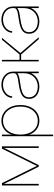

<svg xmlns="http://www.w3.org/2000/svg" viewBox="956 -1526 774 2727"><g transform="rotate(-90 1343.5 -163.0)"><path d="M72.3 0V-522.5H105.5L306.2 -117.2Q312.5 -105 318.4 -92.5Q324.2 -80.1 330.3 -67.4Q336.4 -54.7 342.5 -42.5Q348.6 -30.3 355 -17.6H345.7Q352.1 -30.3 358.2 -42.5Q364.3 -54.7 370.1 -67.4Q376 -80.1 382.1 -92.5Q388.2 -105 394.5 -117.2L595.2 -522.5H627.9V0H605.5V-381.8Q605.5 -397 605.5 -412.4Q605.5 -427.7 605.5 -442.9Q605.5 -458 605.7 -473.4Q606 -488.8 606 -503.9H610.4Q600.6 -483.9 590.6 -463.4Q580.6 -442.9 570.6 -422.6Q560.5 -402.3 550.3 -381.8L361.3 0H338.9L149.9 -381.8Q140.1 -402.3 130.1 -422.6Q120.1 -442.9 110.1 -463.4Q100.1 -483.9 90.3 -503.9H94.7Q94.7 -488.8 94.7 -473.4Q94.7 -458 94.7 -442.9Q94.7 -427.7 94.7 -412.4Q94.7 -397 94.7 -381.8V0Z M772.5 204.1V-522.5H794.9V-382.8H795.9Q806.6 -425.3 834.7 -458.5Q862.8 -491.7 903.6 -511Q944.3 -530.3 991.7 -530.3Q1055.7 -530.3 1106.2 -496.3Q1156.7 -462.4 1185.8 -401.6Q1214.8 -340.8 1214.8 -260.7Q1214.8 -180.2 1186 -119.4Q1157.2 -58.6 1106.9 -24.9Q1056.6 8.8 991.7 8.8Q944.3 8.8 904.1 -10Q863.8 -28.8 835.7 -62Q807.6 -95.2 795.9 -136.7H794.9V204.1ZM991.7 -13.7Q1049.8 -13.7 1095 -44.4Q1140.1 -75.2 1166.3 -130.9Q1192.4 -186.5 1192.4 -260.7Q1192.4 -335.4 1166.3 -391.1Q1140.1 -446.8 1095 -477.3Q1049.8 -507.8 991.7 -507.8Q932.6 -507.8 888.4 -477.3Q844.2 -446.8 819.6 -391.1Q794.9 -335.4 794.9 -260.7Q794.9 -186.5 819.3 -130.9Q843.8 -75.2 888.2 -44.4Q932.6 -13.7 991.7 -13.7Z M1475.1 8.8Q1430.2 8.8 1390.6 -7.3Q1351.1 -23.4 1326.7 -56.2Q1302.2 -88.9 1302.2 -138.2Q1302.2 -169.4 1313.2 -193.1Q1324.2 -216.8 1348.9 -234.6Q1373.5 -252.4 1414.1 -264.6Q1454.6 -276.9 1514.2 -284.7Q1559.1 -290.5 1593.3 -297.4Q1627.4 -304.2 1647.2 -316.7Q1667 -329.1 1667 -350.1V-368.2Q1667 -408.7 1645.5 -440.2Q1624 -471.7 1587.4 -489.7Q1550.8 -507.8 1504.4 -507.8Q1459.5 -507.8 1422.9 -491Q1386.2 -474.1 1363.8 -444.6Q1341.3 -415 1338.4 -377.4L1316.4 -379.4Q1319.3 -422.9 1345 -456.8Q1370.6 -490.7 1412.1 -510.5Q1453.6 -530.3 1504.4 -530.3Q1544.4 -530.3 1577.9 -518.1Q1611.3 -505.9 1636.5 -483.9Q1661.6 -461.9 1675.5 -432.4Q1689.5 -402.8 1689.5 -368.2V0H1667V-107.4H1665.5Q1650.4 -72.3 1622.6 -46.1Q1594.7 -20 1557.1 -5.6Q1519.5 8.8 1475.1 8.8ZM1475.1 -13.7Q1527.8 -13.7 1571.3 -37.4Q1614.7 -61 1640.9 -106.7Q1667 -152.3 1667 -218.3V-304.7Q1656.2 -295.9 1642.6 -289.6Q1628.9 -283.2 1610.8 -278.6Q1592.8 -273.9 1569.6 -270.3Q1546.4 -266.6 1516.1 -262.2Q1445.8 -252.9 1403.6 -237.3Q1361.3 -221.7 1343 -197.5Q1324.7 -173.3 1324.7 -138.2Q1324.7 -98.6 1345 -70.6Q1365.2 -42.5 1399.7 -28.1Q1434.1 -13.7 1475.1 -13.7Z M1834 0V-522.5H1856.4V-272.9H1933.6L2141.6 -522.5H2168.9L1953.1 -261.2L2177.7 0H2149.9L1933.1 -250.5H1856.4V0Z M2399.9 8.8Q2355 8.8 2315.4 -7.3Q2275.9 -23.4 2251.5 -56.2Q2227.1 -88.9 2227.1 -138.2Q2227.1 -169.4 2238 -193.1Q2249 -216.8 2273.7 -234.6Q2298.3 -252.4 2338.9 -264.6Q2379.4 -276.9 2439 -284.7Q2483.9 -290.5 2518.1 -297.4Q2552.2 -304.2 2572 -316.7Q2591.8 -329.1 2591.8 -350.1V-368.2Q2591.8 -408.7 2570.3 -440.2Q2548.8 -471.7 2512.2 -489.7Q2475.6 -507.8 2429.2 -507.8Q2384.3 -507.8 2347.7 -491Q2311 -474.1 2288.6 -444.6Q2266.1 -415 2263.2 -377.4L2241.2 -379.4Q2244.1 -422.9 2269.8 -456.8Q2295.4 -490.7 2336.9 -510.5Q2378.4 -530.3 2429.2 -530.3Q2469.2 -530.3 2502.7 -518.1Q2536.1 -505.9 2561.3 -483.9Q2586.4 -461.9 2600.3 -432.4Q2614.3 -402.8 2614.3 -368.2V0H2591.8V-107.4H2590.3Q2575.2 -72.3 2547.4 -46.1Q2519.5 -20 2481.9 -5.6Q2444.3 8.8 2399.9 8.8ZM2399.9 -13.7Q2452.6 -13.7 2496.1 -37.4Q2539.6 -61 2565.7 -106.7Q2591.8 -152.3 2591.8 -218.3V-304.7Q2581.1 -295.9 2567.4 -289.6Q2553.7 -283.2 2535.6 -278.6Q2517.6 -273.9 2494.4 -270.3Q2471.2 -266.6 2440.9 -262.2Q2370.6 -252.9 2328.4 -237.3Q2286.1 -221.7 2267.8 -197.5Q2249.5 -173.3 2249.5 -138.2Q2249.5 -98.6 2269.8 -70.6Q2290 -42.5 2324.5 -28.1Q2358.9 -13.7 2399.9 -13.7Z"/></g></svg>

Font: Inter 28pt Thin
Style: Regular
Weight: 250
Designer: Rasmus Andersson
Foundry: rsms
Version: Version 4.001;git-66647c0bb